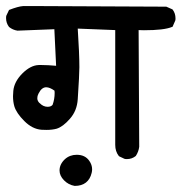

<svg xmlns="http://www.w3.org/2000/svg" viewBox="-20 -586 599 633"><path d="M176.3 -23.9Q176.3 -44.4 193.8 -61Q210 -75.7 232.9 -75.7Q260.7 -75.7 274.4 -55.7Q283.7 -42.5 283.7 -27.8Q283.7 -22 282.2 -16.1Q277.3 4.9 263.2 15.9Q249 26.9 226.6 26.9H226.1Q205.6 23.4 190.9 8.3Q176.3 -6.8 176.3 -23.9ZM359.9 -108.4V-486.8L236.3 -491.7Q241.7 -408.7 241.7 -364.3Q241.7 -340.8 236.3 -258.8Q233.9 -220.7 210.4 -194.3Q187.5 -168 166.5 -161.6Q151.9 -157.7 133.3 -157.7Q125.5 -157.7 116.7 -158.2Q86.4 -160.6 60.1 -187Q34.2 -212.9 27.3 -235.4Q22.9 -250.5 22.9 -269Q22.9 -277.3 23.9 -286.6Q26.9 -316.9 53.7 -343.8Q80.6 -370.6 107.4 -371.6Q112.3 -371.6 117.7 -371.6Q137.7 -371.6 165 -369.1L159.2 -489.7L37.6 -484.9Q22 -487.3 9.8 -497.1Q0 -509.8 0 -526.4Q0 -532.7 1 -534.7L9.8 -553.2Q40 -564.9 55.7 -565.9Q59.6 -565.9 122.8 -565.9Q186 -565.9 527.3 -564H528.3L548.3 -555.2L549.3 -554.2Q558.6 -542 558.6 -525.4Q558.6 -519 557.6 -517.6L548.8 -497.6L546.9 -497.1Q521 -486.3 454.6 -486.3Q446.3 -486.3 437 -486.8L439 -102.1Q437 -85.9 427.7 -71.8Q415 -61.5 398.4 -61.5Q392.1 -61.5 390.1 -62.5L372.6 -70.8L371.6 -71.8Q359.9 -86.9 359.9 -108.4ZM132.3 -298.3Q117.2 -298.3 106.9 -277.3Q104 -271 103.5 -267.6Q103 -264.2 103 -261.7Q103 -254.4 108.9 -247.6L111.3 -245.6Q122.6 -233.9 137.2 -233.9Q147.9 -233.9 153.3 -240.2Q160.2 -258.8 160.2 -279.8Q160.2 -283.7 159.7 -287.1Q144 -298.3 132.3 -298.3Z"/></svg>

Font: Bakudai
Style: Medium
Weight: 500
Version: Version 1.48